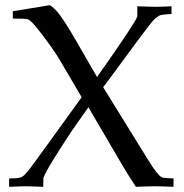

<svg xmlns="http://www.w3.org/2000/svg" viewBox="-20 -718 707 738"><path d="M15.1 0V-32.2Q33.7 -32.2 44.2 -33.2Q54.7 -34.2 61.8 -37.1Q68.8 -40 74.2 -45.7Q79.6 -51.3 87.4 -60.5Q95.7 -70.3 113.5 -95Q131.3 -119.6 160.6 -159.7L293.9 -344.2L207.5 -491.2Q204.6 -496.6 197.8 -506.8Q190.9 -517.1 181.9 -530.3Q172.9 -543.5 162.1 -558.1Q151.4 -572.8 140.9 -586.4Q130.4 -600.1 120.8 -611.8Q111.3 -623.5 104 -630.9Q97.7 -636.7 94 -639.9Q90.3 -643.1 83.7 -644.5Q77.1 -646 64.9 -646.2Q52.7 -646.5 29.3 -646.5V-674.8L171.9 -698.2Q190.4 -685.5 206.5 -665Q229.5 -635.7 271 -564L353 -421.9Q428.2 -528.3 466.8 -586.7Q505.4 -645 507.8 -654.8V-693.8Q534.2 -692.9 552.2 -692.4Q570.3 -691.9 580.1 -691.9Q589.8 -691.9 604.2 -692.4Q618.7 -692.9 639.2 -693.8V-664.1Q623.5 -663.1 614.7 -662.4Q606 -661.6 600.8 -660.6Q595.7 -659.7 593 -658.2Q590.3 -656.7 586.4 -654.3Q580.6 -650.9 575 -645.5Q569.3 -640.1 560.1 -628.7Q550.8 -617.2 536.1 -597.7Q521.5 -578.1 497.6 -546.4Q474.1 -515.1 453.6 -486.6Q433.1 -458 413.1 -431.6L376.5 -382.8L542 -115.2Q554.7 -94.7 564.2 -80.1Q573.7 -65.4 581.3 -56.2Q588.9 -46.9 594.7 -41.7Q600.6 -36.6 606 -35.2Q614.7 -33.2 647 -32.2V0Q620.1 -1 602.3 -1.5Q584.5 -2 575.2 -2Q564.9 -2 546.9 -1.5Q528.8 -1 502.4 0Q473.1 -43.9 448.2 -86.4L319.8 -305.7L257.8 -217.8Q211.9 -148.4 184.3 -103.5Q156.7 -58.6 147 -35.2L146 0Q120.6 -1 103.5 -1.5Q86.4 -2 77.6 -2Q71.8 -2 56.2 -1.5Q40.5 -1 15.1 0Z"/></svg>

Font: XB Kayhan
Style: Regular
Weight: 400
Designer: Behnam
Foundry: Irmug
Version: Version 7.300 2009